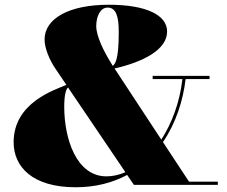

<svg xmlns="http://www.w3.org/2000/svg" viewBox="-20 -780 958 810"><path d="M624 -460V-446.5H749.5C738.5 -349 705.5 -260.5 660.5 -191L464 -490L463 -491C583.5 -518.5 685 -570 685 -647C685 -717 596 -760 439 -760C273 -760 168 -703 168 -613C168 -578 188 -528 214 -490L260 -422C209.5 -400 37.5 -347 37.5 -180C37.5 -77 116 10 299 10C384 10 456 -9.5 516.5 -42L545 0H899V-13.5H777.5L667.5 -180.5C721.5 -260 752.5 -355 763 -446.5H864V-460ZM386 -670C386 -709 402 -748 434 -748C471 -748 481 -707.5 481 -645C481 -523.5 465 -511 456 -502C417 -563 386 -628 386 -670ZM251 -329.5C251 -379 258 -403 267 -411L509 -53.5C482.5 -42 455.5 -36 429 -36C303 -36 251 -193 251 -329.5Z"/></svg>

Font: Bodoni* 16pt Fatface
Style: Regular
Weight: 900
Version: Version 2.3